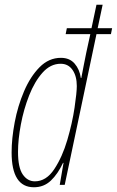

<svg xmlns="http://www.w3.org/2000/svg" viewBox="-20 -780 493 810"><path d="M127 -15Q96 -15 76 -44Q56 -73 56 -139Q56 -191 68 -255Q80 -319 103 -377.5Q126 -436 159.5 -473.5Q193 -511 236 -511Q268 -511 286 -485Q304 -459 304 -417Q304 -390 294.5 -325.5Q285 -261 264 -189.5Q243 -118 209 -66.5Q175 -15 127 -15ZM123 10Q165 10 194.5 -18Q224 -46 246 -93H248L232 0H253L387 -636H448L453 -661H392L413 -760H387L366 -661H262L257 -636H361L344 -558Q338 -531 333 -503Q328 -475 323 -451H321Q316 -487 295 -511.5Q274 -536 237 -536Q186 -536 147 -496.5Q108 -457 81.5 -395Q55 -333 42 -264Q29 -195 29 -137Q29 10 123 10Z"/></svg>

Font: Noto Sans Display Condensed Thin
Style: Italic
Weight: 250
Width: 3
Italic angle: -12°
Designer: Monotype Design Team
Foundry: Monotype Imaging Inc.
Version: Version 1.900